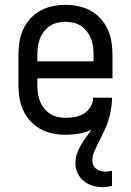

<svg xmlns="http://www.w3.org/2000/svg" viewBox="-20 -548 540 792"><path d="M403 224Q382 224 362 218Q342 212 325.5 198.5Q309 185 300 166Q291 147 291 126Q291 106 297 87.5Q303 69 313 52Q323 35 334.5 19Q346 3 357 -13Q332 -1 304.5 3.5Q277 8 250 8Q223 8 196.5 2.5Q170 -3 146.5 -16Q123 -29 104.5 -49.5Q86 -70 75 -94.5Q64 -119 60 -146Q56 -173 56 -200V-320Q56 -347 60 -374Q64 -401 75 -425.5Q86 -450 104.5 -470.5Q123 -491 146.5 -504Q170 -517 196.5 -522.5Q223 -528 250 -528Q277 -528 303.5 -522.5Q330 -517 353.5 -504Q377 -491 395.5 -470.5Q414 -450 425 -425.5Q436 -401 440 -374Q444 -347 444 -320V-225H134V-200Q134 -183 136 -166Q138 -149 144 -133Q150 -117 160.5 -103Q171 -89 185 -79.5Q199 -70 216 -66Q233 -62 250 -62Q270 -62 289.5 -65.5Q309 -69 326 -79.5Q343 -90 353.5 -107.5Q364 -125 364 -145H442Q442 -128 440 -111Q438 -94 434 -77Q430 -60 424.5 -44Q419 -28 412 -12.5Q405 3 397 18.5Q389 34 381.5 49.5Q374 65 367.5 81Q361 97 361 114Q361 124 365 133Q369 142 377 148.5Q385 155 395 157.5Q405 160 415 160Q422 160 428.5 159Q435 158 442 156V219Q433 221 423 222.5Q413 224 403 224ZM366 -295V-320Q366 -337 364 -354Q362 -371 356 -387Q350 -403 339.5 -417Q329 -431 315 -440.5Q301 -450 284 -454Q267 -458 250 -458Q233 -458 216 -454Q199 -450 185 -440.5Q171 -431 160.5 -417Q150 -403 144 -387Q138 -371 136 -354Q134 -337 134 -320V-295Z"/></svg>

Font: Iosevka Fixed
Style: Regular
Weight: 400
Monospace: yes
Designer: Belleve Invis
Foundry: Belleve Invis
Version: Version 33.2.4